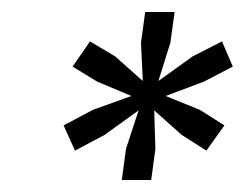

<svg xmlns="http://www.w3.org/2000/svg" viewBox="-20 -749 408 320"><path d="M183 -449 190 -501 211 -565 154 -524 105 -498 86 -540 135 -566 199 -589 142 -613 101 -638 130 -680 172 -655 218 -614 215 -678 222 -729H271L264 -678L244 -614L301 -655L350 -680L368 -638L320 -613L256 -589L313 -566L354 -540L324 -498L283 -524L237 -565L239 -501L232 -449Z"/></svg>

Font: Hubot Sans Medium
Style: Italic
Weight: 500
Italic angle: -10°
Designer: Deni Anggara
Foundry: GitHub
Version: Version 1.001; ttfautohint (v1.8.4.7-5d5b);gftools[0.9.31]